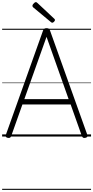

<svg xmlns="http://www.w3.org/2000/svg" viewBox="-20 -1279 873 1799"><path d="M54 13Q39 10 35 3Q31 -4 35 -16L383 -992Q387 -1005 394.5 -1010Q402 -1015 416 -1015Q431 -1015 438 -1010Q445 -1005 449 -992L798 -16Q802 -4 797.5 3Q793 10 778 13Q764 15 757.5 10.5Q751 6 745 -10L642 -300H190L87 -10Q82 5 75.5 10Q69 15 54 13ZM208 -350H623L416 -934ZM469 -1066Q466 -1066 463 -1068Q460 -1070 456 -1073L291 -1210Q286 -1215 285 -1218Q284 -1221 284 -1225Q284 -1232 289.5 -1239.5Q295 -1247 302.5 -1253Q310 -1259 316 -1259Q321 -1259 324.5 -1256Q328 -1253 332 -1250L489 -1103Q493 -1100 494 -1096.5Q495 -1093 495 -1091Q495 -1084 486 -1075Q477 -1066 469 -1066ZM0 490H833V500H0ZM0 -20H833V0H0ZM0 -505H833V-500H0ZM0 -1010H833V-1000H0Z"/></svg>

Font: Playwrite PE Guides
Style: Regular
Weight: 400
Designer: Veronika Burian, José Scaglione
Foundry: TypeTogether
Version: Version 1.003